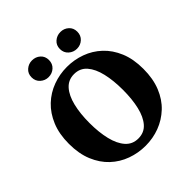

<svg xmlns="http://www.w3.org/2000/svg" viewBox="-230 -1016 1193 1193"><g transform="rotate(-45 366.0 -419.5)"><path d="M366 18Q302 18 242.5 -3.5Q183 -25 137 -68Q91 -111 64 -176Q37 -241 37 -328Q37 -414 64 -479Q91 -544 137 -587.5Q183 -631 242.5 -653Q302 -675 366 -675Q430 -675 489 -653.5Q548 -632 594 -589Q640 -546 667 -481.5Q694 -417 694 -330Q694 -244 667.5 -178.5Q641 -113 594.5 -69.5Q548 -26 489.5 -4Q431 18 366 18ZM366 -46Q418 -46 450 -82.5Q482 -119 497 -182.5Q512 -246 512 -328Q512 -410 497 -474Q482 -538 450 -575Q418 -612 366 -612Q315 -612 282.5 -575.5Q250 -539 234.5 -475Q219 -411 219 -329Q219 -247 234.5 -183Q250 -119 282.5 -82.5Q315 -46 366 -46ZM241 -710Q211 -710 188 -730.5Q165 -751 165 -784Q165 -817 188 -837Q211 -857 241 -857Q273 -857 295.5 -837Q318 -817 318 -784Q318 -751 295.5 -730.5Q273 -710 241 -710ZM491 -710Q460 -710 437 -730.5Q414 -751 414 -784Q414 -817 437 -837Q460 -857 491 -857Q522 -857 544.5 -837Q567 -817 567 -784Q567 -751 544.5 -730.5Q522 -710 491 -710Z"/></g></svg>

Font: Source Serif 4 SmText
Style: Bold
Weight: 700
Designer: Frank Grießhammer
Foundry: Adobe
Version: Version 4.005;hotconv 1.1.0;makeotfexe 2.6.0